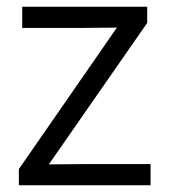

<svg xmlns="http://www.w3.org/2000/svg" viewBox="-20 -550 503 570"><path d="M36 -48 327 -468 209 -467H46V-530H417V-482L125 -62L243 -63H427V0H36Z"/></svg>

Font: Cooper Hewitt
Style: Book
Weight: 705
Designer: Village Type and Design LLC
Foundry: Cooper Hewitt Smithsonian Design Museum
Version: 1.000; ttfautohint (v1.8.1)